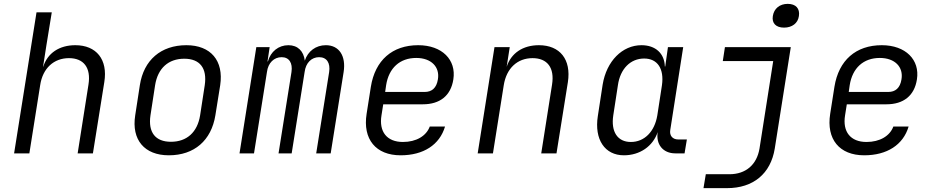

<svg xmlns="http://www.w3.org/2000/svg" viewBox="-20 -794 4840 994"><path d="M53 0H132L188 -353C201 -441 259 -493 337 -493C413 -493 452 -444 438 -356L382 0H461L520 -369C539 -486 479 -560 370 -560C287 -560 226 -519 204 -449H203L220 -558L248 -730H169Z M854 10C986 10 1074 -67 1095 -197L1120 -353C1139 -480 1071 -560 945 -560C813 -560 724 -483 704 -353L680 -197C660 -70 728 10 854 10ZM865 -60C784 -60 746 -109 759 -197L783 -353C797 -441 852 -490 934 -490C1015 -490 1053 -441 1040 -353L1016 -197C1002 -109 947 -60 865 -60Z M1220 0H1295L1362 -421C1368 -469 1399 -498 1438 -498C1477 -498 1496 -468 1489 -421L1422 0H1490L1557 -421C1563 -469 1593 -498 1632 -498C1672 -498 1691 -468 1684 -421L1617 0H1692L1759 -421C1772 -504 1736 -560 1667 -560C1615 -560 1574 -529 1558 -480C1552 -529 1522 -560 1473 -560C1422 -560 1381 -527 1367 -476H1365L1376 -550H1307Z M2054 10C2172 10 2256 -44 2284 -139H2205C2187 -90 2135 -59 2066 -59C1983 -59 1941 -112 1955 -197L1964 -254H2169C2257 -254 2314 -298 2327 -383C2343 -484 2269 -560 2145 -560C2011 -560 1922 -482 1900 -345L1878 -205C1857 -73 1926 10 2054 10ZM1974 -318 1979 -353C1993 -442 2050 -494 2135 -494C2213 -494 2258 -447 2247 -383C2240 -338 2215 -318 2179 -318Z M2453 0H2532L2588 -353C2602 -441 2659 -493 2737 -493C2813 -493 2852 -444 2838 -356L2782 0H2861L2920 -369C2938 -486 2879 -560 2770 -560C2687 -560 2626 -519 2603 -448L2619 -550H2540Z M3210 10C3293 10 3360 -37 3385 -110C3375 -47 3412 0 3476 0H3524L3536 -72H3491C3462 -72 3445 -92 3450 -121L3517 -550H3438L3424 -450H3422C3420 -517 3374 -560 3301 -560C3202 -560 3120 -478 3100 -356L3075 -193C3056 -72 3111 10 3210 10ZM3246 -59C3177 -59 3142 -112 3155 -197L3179 -353C3191 -438 3244 -491 3315 -491C3384 -491 3419 -438 3407 -353L3383 -197C3369 -112 3316 -59 3246 -59Z M4039 -651C4081 -651 4111 -674 4116 -711C4122 -750 4100 -774 4058 -774C4017 -774 3987 -750 3981 -711C3975 -674 3997 -651 4039 -651ZM3622 180H3744C3880 180 3970 105 3991 -25L4074 -550H3733L3722 -478H3983L3912 -25C3898 59 3841 108 3756 108H3634Z M4454 10C4572 10 4656 -44 4684 -139H4605C4587 -90 4535 -59 4466 -59C4383 -59 4341 -112 4355 -197L4364 -254H4569C4657 -254 4714 -298 4727 -383C4743 -484 4669 -560 4545 -560C4411 -560 4322 -482 4300 -345L4278 -205C4257 -73 4326 10 4454 10ZM4374 -318 4379 -353C4393 -442 4450 -494 4535 -494C4613 -494 4658 -447 4647 -383C4640 -338 4615 -318 4579 -318Z"/></svg>

Font: JetBrains Mono Light
Style: Italic
Weight: 336
Italic angle: -9°
Monospace: yes
Designer: Philipp Nurullin, Konstantin Bulenkov
Foundry: JetBrains
Version: Version 2.305